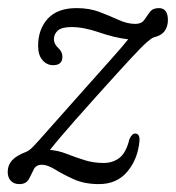

<svg xmlns="http://www.w3.org/2000/svg" viewBox="-26 -458 446 486"><path d="M327 -101Q323 -55.5 296.5 -23.8Q270 8 224.5 8Q188 8 160.8 -4.2Q133.5 -16.5 113.8 -28.8Q94 -41 80 -41Q65 -41 59.2 -28.8Q53.5 -16.5 46.8 -4.2Q40 8 23 8Q9 8 1.2 -0.5Q-6.5 -9 -6.5 -23Q-6.5 -39.5 4.2 -51.8Q15 -64 41 -74Q48 -76.5 59.2 -88.2Q70.5 -100 96.8 -130Q123 -160 174.5 -217.5Q223.5 -272.5 253.2 -305.8Q283 -339 298.5 -358.5Q264 -362.5 225 -376Q186 -389.5 155.5 -389.5Q130 -389.5 120.2 -380.5Q110.5 -371.5 110.5 -359Q110.5 -346.5 121 -337Q132 -327 132 -314.5Q132 -293 108.5 -293Q92.5 -293 81.5 -305.8Q70.5 -318.5 70.5 -342Q70.5 -384 95 -410.8Q119.5 -437.5 168 -437.5Q200.5 -437.5 226.5 -427.5Q252.5 -417.5 274.5 -407.5Q296.5 -397.5 316.5 -397.5Q332 -397.5 339 -407.5Q346 -417.5 353.2 -427.5Q360.5 -437.5 376 -437.5Q399 -437.5 399 -407Q399 -391 390.8 -379.5Q382.5 -368 363.5 -363.5Q358 -362 345.8 -351.2Q333.5 -340.5 304 -308.8Q274.5 -277 217 -213Q185 -177.5 164 -153.5Q143 -129.5 128.2 -112.2Q113.5 -95 100.5 -78.5Q121 -77 142.2 -68.8Q163.5 -60.5 186.8 -53Q210 -45.5 236.5 -45.5Q260 -45.5 276.8 -58.8Q293.5 -72 301.5 -105.5Q308 -120.5 317 -120Q328.5 -119 327 -101Z"/></svg>

Font: Fraunces 144pt S100 Light
Style: Italic
Weight: 300
Italic angle: -16°
Version: Version 1.000; ttfautohint (v1.8.3)